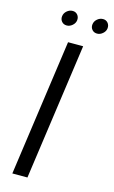

<svg xmlns="http://www.w3.org/2000/svg" viewBox="-138 -969 606 1020"><g transform="rotate(15 165.5 -458.5)"><path d="M230.5 -750 125 0H42L147.5 -750ZM128.9 -917Q145.5 -917 155.8 -904.8Q166 -892.6 164.1 -875Q162.1 -858.4 147.9 -846.2Q133.8 -834 117.2 -834Q99.6 -834 89.4 -846.2Q79.1 -858.4 81.1 -875Q83 -892.6 97.2 -904.8Q111.3 -917 128.9 -917ZM295.9 -917Q312.5 -917 322.8 -904.8Q333 -892.6 331.1 -875Q329.1 -858.4 314.9 -846.2Q300.8 -834 284.2 -834Q266.6 -834 256.3 -846.2Q246.1 -858.4 248 -875Q250 -892.6 264.2 -904.8Q278.3 -917 295.9 -917Z"/></g></svg>

Font: okolaks
Style: RegularItalic
Weight: 500
Italic angle: -8°
Version: Version 000.6.0